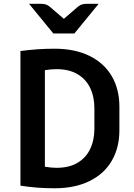

<svg xmlns="http://www.w3.org/2000/svg" viewBox="-20 -986 706 1013"><path d="M609.9 -423.8V-297.9Q609.9 -207 569.8 -137.9Q529.8 -68.8 452.6 -30.8Q375.5 7.3 268.1 7.3Q221.7 7.3 179.4 4.2Q137.2 1 87.9 -6.3V-716.8Q136.7 -723.1 179.2 -726.1Q221.7 -729 268.1 -729Q375.5 -729 452.6 -690.9Q529.8 -652.8 569.8 -584Q609.9 -515.1 609.9 -423.8ZM478 -414.6Q478 -475.6 455.8 -522Q433.6 -568.4 388.9 -594.7Q344.2 -621.1 278.3 -621.1Q247.6 -621.1 216.8 -615.7V-106.4Q250.5 -100.6 278.3 -100.6Q344.2 -100.6 388.9 -127Q433.6 -153.3 455.8 -200Q478 -246.6 478 -307.6ZM261.2 -809.6H372.6L500.5 -965.8H436Q422.4 -965.8 412.6 -962.6Q402.8 -959.5 392.6 -951.7L316.9 -886.7L241.2 -951.7Q231 -959.5 221.2 -962.6Q211.4 -965.8 197.8 -965.8H133.3Z"/></svg>

Font: Lycee Sans SemiBold
Style: Regular
Weight: 600
Designer: Justin Alvin
Foundry: Alkove Design
Version: Version 1.030